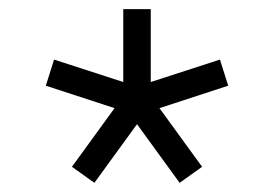

<svg xmlns="http://www.w3.org/2000/svg" viewBox="-20 -820 598 419"><path d="M279 -549 372 -421 421 -456 328 -584 478 -633 460 -690 309 -641V-800H249V-641L98 -690L80 -633L230 -584L137 -456L186 -421Z"/></svg>

Font: Gauge
Style: Regular
Weight: 400
Designer: Daniel Pimley
Foundry: Daniel Pimley
Version: Version 1.004;PS 001.001;hotconv 1.0.56